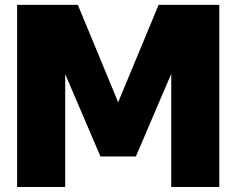

<svg xmlns="http://www.w3.org/2000/svg" viewBox="-20 -752 951 772"><path d="M861.8 0H668.5V-455.1L526.4 -123H383.8L242.2 -454.1V0H48.8V-732.4H293L455.1 -340.8L617.7 -732.4H861.8Z"/></svg>

Font: Kumbh Sans Black
Style: Regular
Weight: 900
Version: Version 1.005